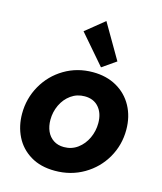

<svg xmlns="http://www.w3.org/2000/svg" viewBox="-120 -893 834 988"><g transform="rotate(15 297.5 -398.5)"><path d="M27.3 -232.9Q27.3 -314 66.4 -383.1Q105.5 -452.1 173.6 -492.7Q241.7 -533.2 325.2 -533.2Q397.5 -533.2 452.1 -502.2Q506.8 -471.2 536.9 -416Q566.9 -360.8 566.9 -290.5Q566.9 -209.5 527.6 -141.1Q488.3 -72.8 419.4 -32.5Q350.6 7.8 265.6 7.8Q189 7.8 135.3 -24.9Q81.5 -57.6 54.4 -112.3Q27.3 -167 27.3 -232.9ZM418.9 -286.6Q418.9 -338.9 391.6 -370.6Q364.3 -402.3 316.4 -402.3Q275.4 -402.3 243.4 -379.4Q211.4 -356.4 193.8 -319.1Q176.3 -281.7 176.3 -240.2Q176.3 -206.1 188.2 -179.4Q200.2 -152.8 223.4 -137.5Q246.6 -122.1 279.3 -122.1Q320.3 -122.1 352.1 -145.5Q383.8 -168.9 401.4 -206.8Q418.9 -244.6 418.9 -286.6ZM223.1 -724.1 323.2 -805.2 431.6 -619.1 357.9 -567.9Z"/></g></svg>

Font: Reddit Sans Chocolate ExBold
Style: Italic
Weight: 800
Italic angle: -11.25°
Designer: Stephen Hutchings
Version: Version 1.013